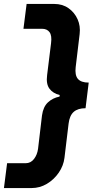

<svg xmlns="http://www.w3.org/2000/svg" viewBox="-49 -795 511 974"><path d="M111 159H-29L-13 33H81Q107 33 123.5 11.5Q140 -10 144 -40L164 -209Q170 -253 194 -275.5Q218 -298 253 -305L254 -313Q220 -321 202 -345Q184 -369 190 -414L210 -576Q215 -614 202.5 -631.5Q190 -649 164 -649H70L86 -775H226Q268 -775 298.5 -753.5Q329 -732 344.5 -697.5Q360 -663 355 -622L335 -455Q330 -414 346 -395Q362 -376 401 -376L385 -246Q346 -246 325 -227.5Q304 -209 299 -168L278 6Q273 46 249 81Q225 116 189 137.5Q153 159 111 159Z"/></svg>

Font: Inclusive Sans
Style: Italic
Weight: 400
Italic angle: -7°
Designer: Olivia King
Foundry: Olivia King
Version: Version 2.004